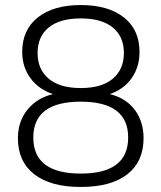

<svg xmlns="http://www.w3.org/2000/svg" viewBox="-20 -733 640 761"><path d="M300 8Q180 8 115.5 -42.5Q51 -93 51 -185Q51 -252 89 -298.5Q127 -345 190 -360Q133 -379 100.5 -423.5Q68 -468 68 -527Q68 -615 130 -664Q192 -713 300 -713Q409 -713 471 -664Q533 -615 533 -527Q533 -468 502 -423.5Q471 -379 415 -360Q478 -345 513.5 -298.5Q549 -252 549 -185Q549 -93 485 -42.5Q421 8 300 8ZM300 -384Q383 -384 427 -421Q471 -458 471 -523Q471 -588 427 -624Q383 -660 300 -660Q217 -660 173 -624Q129 -588 129 -523Q129 -458 173 -421Q217 -384 300 -384ZM300 -45Q488 -45 488 -188Q488 -330 300 -330Q112 -330 112 -188Q112 -45 300 -45Z"/></svg>

Font: Winston Light
Style: Regular
Weight: 300
Designer: Original fonts by Vernon Adams / Changes by Cristiano Sobral
Foundry: Original fonts by Vernon Adams / Changes by Cristiano Sobral
Version: Version 2.503;July 17, 2020;FontCreator 13.0.0.2655 64-bit